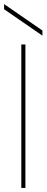

<svg xmlns="http://www.w3.org/2000/svg" viewBox="-36 -917 227 937"><path d="M68 0V-700H88V0ZM171 -743 -16 -872V-897L171 -768Z"/></svg>

Font: DM Sans 28pt Thin
Style: Regular
Weight: 250
Version: Version 4.004;gftools[0.9.30]